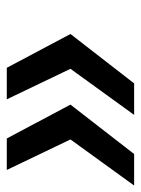

<svg xmlns="http://www.w3.org/2000/svg" viewBox="57 -552 424 579"><g transform="rotate(90 269.5 -262.0)"><path d="M279 -70 187 -262 326 -454H231L82 -262L184 -70ZM492 -70 400 -262 539 -454H444L295 -262L397 -70Z"/></g></svg>

Font: Gamestation Extended
Style: Italic
Weight: 400
Width: 7
Designer: Jonas Hecksher
Foundry: Jonas Hecksher, Playtypeª, e-types AS
Version: Version 1.003